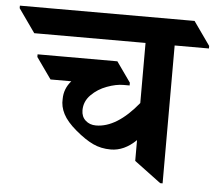

<svg xmlns="http://www.w3.org/2000/svg" viewBox="-117 -675 837 741"><g transform="rotate(5 301.5 -304.5)"><path d="M671.9 -521H539.1V13.2H529.8L426.3 -64V-144.5Q380.4 -99.6 328.1 -99.6Q290 -99.6 259 -114.3Q228 -128.9 190.9 -160.2Q153.8 -191.4 139.2 -220Q124.5 -248.5 126.5 -277.8Q126.5 -317.4 153.8 -348.6H73.2L15.1 -430.7V-440.9H324.2L379.4 -362.8V-352.1H355.5Q327.1 -352.1 292 -339.1Q256.8 -326.2 231.7 -300.8Q206.5 -275.4 206.5 -241.2Q206.5 -216.3 222.7 -201.7Q238.8 -187 263.2 -187Q343.8 -187 426.3 -288.1V-521H-4.9L-69.3 -612.3V-622.1H607.4L671.9 -530.8Z"/></g></svg>

Font: Noto Serif Devanagari
Style: Bold
Weight: 700
Designer: Monotype Design Team
Foundry: Monotype Imaging Inc.
Version: Version 1.01